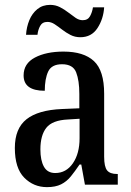

<svg xmlns="http://www.w3.org/2000/svg" viewBox="-20 -759 537 789"><path d="M173 10Q118 10 79.5 -29Q41 -68 41 -151Q41 -231 89 -269Q137 -307 235 -311L306 -314V-373Q306 -428 293 -461.5Q280 -495 235 -495Q192 -495 178 -465Q164 -435 164 -386Q77 -386 77 -449Q77 -498 123.5 -522.5Q170 -547 241 -547Q324 -547 366 -508Q408 -469 408 -374V-115Q408 -74 420 -59Q432 -44 461 -44H464V0H329L314 -83H307Q288 -55 271 -34Q254 -13 231 -1.5Q208 10 173 10ZM207 -48Q252 -48 279.5 -88Q307 -128 307 -191V-271L259 -268Q195 -265 170.5 -234Q146 -203 146 -145Q146 -100 160.5 -74Q175 -48 207 -48ZM310 -606Q288 -606 269.5 -615.5Q251 -625 235 -637.5Q219 -650 204.5 -659.5Q190 -669 175 -669Q154 -669 145 -652.5Q136 -636 134 -616H87Q89 -648 100.5 -676Q112 -704 133.5 -721.5Q155 -739 186 -739Q208 -739 226.5 -729.5Q245 -720 261 -707.5Q277 -695 291 -685.5Q305 -676 320 -676Q341 -676 350 -692.5Q359 -709 362 -729H408Q405 -681 380.5 -643.5Q356 -606 310 -606Z"/></svg>

Font: Noto Serif Armenian Condensed Medium
Style: Regular
Weight: 500
Width: 3
Designer: Monotype Design Team
Foundry: Monotype Imaging Inc.
Version: Version 2.008; ttfautohint (v1.8.4.7-5d5b)